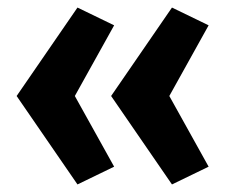

<svg xmlns="http://www.w3.org/2000/svg" viewBox="-20 -538 605 508"><path d="M185 -50 24 -284 185 -518 282 -471 178 -284 282 -97ZM435 -50 274 -284 435 -518 532 -471 428 -284 532 -97Z"/></svg>

Font: Ubuntu Sans
Style: Bold
Weight: 700
Designer: Dalton Maag Ltd
Foundry: Dalton Maag Ltd
Version: Version 1.006; ttfautohint (v1.8.4.7-5d5b)